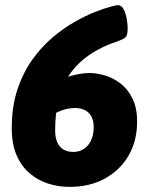

<svg xmlns="http://www.w3.org/2000/svg" viewBox="-20 -724 575 752"><path d="M252 8Q210 8 170 -4.5Q130 -17 97.5 -44Q65 -71 45.5 -115Q26 -159 26 -222Q26 -306 48 -372.5Q70 -439 106 -489.5Q142 -540 185 -576.5Q228 -613 272 -638Q316 -663 353 -677.5Q390 -692 414 -698Q438 -704 441 -704Q456 -704 464.5 -687Q473 -670 476.5 -649Q480 -628 480 -614Q480 -590 474 -581Q468 -572 445 -564Q373 -540 324.5 -505Q276 -470 248 -425.5Q220 -381 208 -328Q196 -275 196 -214Q196 -183 205.5 -164Q215 -145 231 -137Q247 -129 267 -129Q291 -129 309 -141Q327 -153 337 -175Q347 -197 347 -227Q347 -250 338.5 -266.5Q330 -283 314 -292Q298 -301 274 -301Q241 -301 208 -286Q175 -271 143 -249L175 -382Q224 -418 262 -428Q300 -438 332 -438Q359 -438 391 -428.5Q423 -419 451.5 -397.5Q480 -376 498.5 -339Q517 -302 517 -248Q517 -172 483.5 -114.5Q450 -57 390.5 -24.5Q331 8 252 8Z"/></svg>

Font: Asap Black
Style: Italic
Weight: 900
Italic angle: -6°
Designer: Pablo Cosgaya
Foundry: Omnibus-Type
Version: Version 3.001